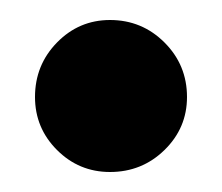

<svg xmlns="http://www.w3.org/2000/svg" viewBox="-20 -172 222 192"><path d="M15 -75Q15 -107 37 -129.5Q59 -152 90 -152Q122 -152 144.5 -129.5Q167 -107 167 -75Q167 -44 144.5 -22Q122 0 90 0Q59 0 37 -22Q15 -44 15 -75Z"/></svg>

Font: Prompt Black
Style: Regular
Weight: 900
Designer: Katatrad Team
Foundry: CadsonDemak
Version: Version 1.000